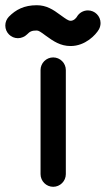

<svg xmlns="http://www.w3.org/2000/svg" viewBox="-103 -716 408 742"><path d="M151.4 -43V-445.3C151.4 -472.2 129.4 -494.1 102.5 -494.1C75.7 -494.1 53.7 -472.2 53.7 -445.3V-43C53.7 -16.1 75.7 5.9 102.5 5.9C129.4 5.9 151.4 -16.1 151.4 -43ZM194.3 -651.4C192.4 -647.9 183.1 -635.7 169.9 -635.7C161.1 -635.7 151.9 -642.6 130.9 -657.7C101.6 -679.7 75.7 -695.8 39.1 -695.8C-9.8 -695.8 -42 -678.7 -68.8 -651.4C-77.6 -642.1 -82.5 -630.4 -82.5 -617.2C-82.5 -590.3 -60.5 -568.4 -33.7 -568.4C-20 -568.4 -6.8 -574.7 1.5 -583C12.7 -594.7 20.5 -598.1 39.1 -598.1C45.9 -598.1 53.7 -593.3 73.2 -578.6C103.5 -556.6 130.4 -538.1 169.9 -538.1C226.6 -538.1 267.1 -581.1 279.3 -602.5C283.2 -609.4 285.6 -618.2 285.6 -627C285.6 -653.8 263.7 -675.8 236.8 -675.8C218.8 -675.8 202.6 -666 194.3 -651.4Z"/></svg>

Font: Velvelyne Book
Style: Bold
Weight: 700
Designer: Manon Van der Borght et Mariel Nils
Foundry: Velvetyne
Version: Version 1.070;Glyphs 3.3.1 (3343)